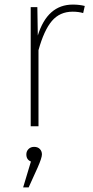

<svg xmlns="http://www.w3.org/2000/svg" viewBox="-20 -551 404 838"><path d="M129 90Q145 90 154 99.5Q163 109 163 123Q163 138 144 181L105 267H81L115 154Q95 146 95 123Q95 109 104.5 99.5Q114 90 129 90ZM298 -531Q326 -531 350 -525L343 -494Q323 -500 297 -500Q241 -500 206.5 -459.5Q172 -419 148 -332V0H114V-520H143L145 -396Q187 -531 298 -531Z"/></svg>

Font: FiraSans
Style: Regular
Weight: 200
Designer: Carrois Corporate & Edenspiekermann AG
Foundry: Carrois Corporate GbR & Edenspiekermann AG
Version: Version 3.106;PS 003.106;hotconv 1.0.70;makeotf.lib2.5.58329